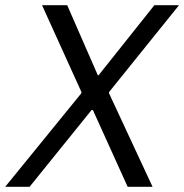

<svg xmlns="http://www.w3.org/2000/svg" viewBox="-54 -720 710 740"><path d="M259 -360 260 -365 108 -700H205L323 -430H326L541 -700H636L367 -366L366 -361L534 0H438L304 -296H299L60 0H-34Z"/></svg>

Font: Fixel Italic Variable 20240409 Display Thin
Style: Italic
Weight: 100
Italic angle: -10°
Designer: AlfaBravo + MacPaw
Foundry: Kyrylo Tkachov, Marchela Mozhyna, Serhii Makarenko, Maria Weinstein, Zakhar Kryvoshyya
Version: Version 1.211;Glyphs 3.2 (3225)